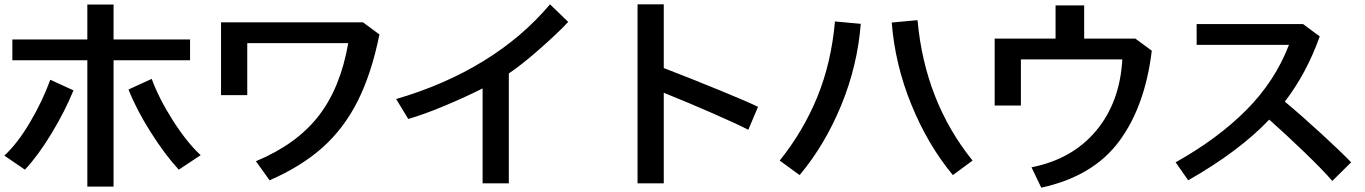

<svg xmlns="http://www.w3.org/2000/svg" viewBox="-20 -822 6298 886"><path d="M383 -544H37V-640H383V-801H504V-640H857V-544H504V39H383ZM573 -409 680 -458Q714 -366 778.5 -265Q843 -164 906 -106L805 -39Q742 -107 675.5 -212Q609 -317 573 -409ZM212 -454 319 -405Q280 -309 218 -206.5Q156 -104 95 -39L0 -104Q61 -160 119 -258.5Q177 -357 212 -454Z M1587 -623H1121V-383H1000V-719H1655L1731 -663Q1694 -481 1630 -354.5Q1566 -228 1467.5 -140.5Q1369 -53 1224 10L1161 -78Q1348 -156 1449.5 -286Q1551 -416 1587 -623Z M1864 -273 1808 -365Q2031 -430 2210.5 -540Q2390 -650 2518 -802L2602 -721Q2560 -675 2474 -599Q2388 -523 2328 -483V24H2207V-414Q2130 -375 2033.5 -334.5Q1937 -294 1864 -273Z M3043 -394V24H2922V-802H3043V-508Q3168 -460 3302 -405Q3436 -350 3478 -329L3433 -223Q3388 -247 3271.5 -298Q3155 -349 3043 -394Z M3833 -723 3952 -712Q3937 -519 3862 -336.5Q3787 -154 3670 -14L3578 -81Q3687 -217 3751.5 -374.5Q3816 -532 3833 -723ZM4095 -718 4214 -729Q4248 -354 4468 -81L4377 -14Q4261 -154 4185.5 -339.5Q4110 -525 4095 -718Z M5159 -548H4691V-335H4570V-644H4851V-797H4983V-644H5219L5295 -588Q5264 -331 5144 -169.5Q5024 -8 4785 44L4740 -50Q4928 -87 5038 -218.5Q5148 -350 5159 -548Z M5837 -270Q5697 -123 5463 10L5405 -73Q5600 -182 5732 -315Q5864 -448 5928 -615H5502V-711H5993L6070 -654Q6010 -485 5909 -353Q5986 -289 6079 -203.5Q6172 -118 6215 -73L6128 13Q6086 -36 6000 -119Q5914 -202 5837 -270Z"/></svg>

Font: 카카오 큰글씨 ExtraBold
Style: Regular
Weight: 800
Designer: Park Young-rak; Lee Sang-min; Kim Jung-jin; Min Bon; Park Min-gyu;
Foundry: Kakao Corporation
Version: Version 2.003